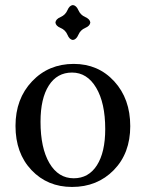

<svg xmlns="http://www.w3.org/2000/svg" viewBox="-20 -738 588 768"><path d="M274.9 -24.9Q334.5 -24.9 367.7 -76.9Q400.9 -128.9 400.9 -221.7Q400.9 -326.2 364.7 -387Q328.6 -447.8 268.1 -447.8Q208.5 -447.8 175.3 -396Q142.1 -344.2 142.1 -251Q142.1 -146 177.7 -85.4Q213.4 -24.9 274.9 -24.9ZM268.1 9.8Q169.9 9.8 106 -57.6Q42 -125 42 -234.4Q42 -342.8 108.2 -412.6Q174.3 -482.4 274.9 -482.4Q373 -482.4 437 -412.6Q501 -342.8 501 -233.4Q501 -125 435.1 -57.6Q369.1 9.8 268.1 9.8ZM271.5 -578.1Q257.8 -579.6 249.8 -598.9Q241.7 -618.2 222.4 -626.2Q203.1 -634.3 201.7 -647.9Q203.1 -661.6 222.4 -669.9Q241.7 -678.2 249.8 -697.3Q257.8 -716.3 271.5 -717.8Q285.2 -716.3 293.5 -697.3Q301.8 -678.2 320.8 -669.9Q339.8 -661.6 341.3 -647.9Q339.8 -634.3 320.8 -626.2Q301.8 -618.2 293.5 -598.9Q285.2 -579.6 271.5 -578.1Z"/></svg>

Font: Almanac
Style: Regular
Weight: 400
Designer: Eden's Almanac
Version: Version 3.501;March 28, 2021;FontCreator 13.0.0.2683 64-bit